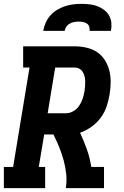

<svg xmlns="http://www.w3.org/2000/svg" viewBox="-21 -975 641 995"><path d="M-1 0V-110H47L132 -625H99V-735H366Q397 -735 427.5 -728Q458 -721 482 -705Q506 -689 522 -664Q538 -639 545.5 -609.5Q553 -580 552.5 -548.5Q552 -517 547 -486Q542 -455 531.5 -423.5Q521 -392 501 -365Q481 -338 453 -318Q425 -298 394 -287Q413 -246 429 -201.5Q445 -157 452 -110H518V0H320Q326 -37 322 -74Q318 -111 308.5 -145.5Q299 -180 285.5 -213Q272 -246 256 -278H208L180 -110H213V0ZM320 -388Q340 -388 358.5 -398.5Q377 -409 389 -426.5Q401 -444 407.5 -464Q414 -484 417 -503Q419 -516 420 -529Q421 -542 420.5 -555Q420 -568 417 -580Q414 -592 407.5 -602.5Q401 -613 390 -619Q379 -625 366 -625H265L226 -388ZM203 -815Q207 -837 216 -857.5Q225 -878 240 -895Q255 -912 275 -924Q295 -936 316.5 -943Q338 -950 359 -952.5Q380 -955 402 -955Q423 -955 444 -952.5Q465 -950 483.5 -943Q502 -936 518 -924Q534 -912 544 -895Q554 -878 556 -857Q558 -836 554 -815H443Q445 -826 441.5 -836.5Q438 -847 429 -853Q420 -859 409 -861Q398 -863 387 -863Q375 -863 363.5 -861Q352 -859 341 -853Q330 -847 323 -837Q316 -827 314 -815Z"/></svg>

Font: Iosevka Curly Slab XBdEx
Style: Italic
Weight: 800
Width: 7
Italic angle: -9°
Monospace: yes
Designer: Belleve Invis
Foundry: Belleve Invis
Version: Version 11.1.0; ttfautohint (v1.8.3)